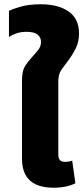

<svg xmlns="http://www.w3.org/2000/svg" viewBox="-20 -869 390 899"><path d="M231 10Q181 10 148 -5.5Q115 -21 99 -51Q83 -81 83 -125V-489Q83 -514 86.5 -531Q90 -548 99.5 -563Q109 -578 127 -598Q145 -618 158.5 -634.5Q172 -651 172 -673Q172 -694 156 -707Q140 -720 105 -720Q79 -720 59 -713.5Q39 -707 22 -696V-818Q36 -826 75.5 -837.5Q115 -849 171 -849Q253 -849 301.5 -815Q350 -781 350 -713Q350 -673 335 -643Q320 -613 303 -590Q287 -568 275.5 -553.5Q264 -539 258.5 -524Q253 -509 253 -484V-146Q253 -128 260.5 -119.5Q268 -111 285 -111Q292 -111 301.5 -112.5Q311 -114 318 -117L333 -11Q314 -1 288 4.5Q262 10 231 10Z"/></svg>

Font: Noto Sans Thai ExtraBold
Style: Regular
Weight: 800
Version: Version 2.001